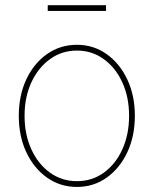

<svg xmlns="http://www.w3.org/2000/svg" viewBox="-20 -718 598 748"><path d="M279.8 10.3Q214.4 10.3 163.1 -26.1Q111.8 -62.5 82.5 -125Q53.2 -187.5 53.2 -267.1Q53.2 -346.2 82.5 -408.7Q111.8 -471.2 163.1 -507.3Q214.4 -543.5 279.8 -543.5Q344.2 -543.5 395.3 -507.3Q446.3 -471.2 475.8 -408.7Q505.4 -346.2 505.4 -267.1Q505.4 -187.5 476.1 -125Q446.8 -62.5 395.8 -26.1Q344.7 10.3 279.8 10.3ZM279.8 -12.2Q338.4 -12.2 384.3 -45.2Q430.2 -78.1 456.5 -136Q482.9 -193.8 482.9 -267.1Q482.9 -339.8 456.3 -397.5Q429.7 -455.1 383.8 -488Q337.9 -521 279.8 -521Q221.2 -521 175 -487.8Q128.9 -454.6 102.3 -397.2Q75.7 -339.8 75.7 -267.1Q75.7 -193.8 102.3 -136Q128.9 -78.1 175 -45.2Q221.2 -12.2 279.8 -12.2ZM393.1 -697.8V-675.3H166V-697.8Z"/></svg>

Font: Inter 20pt Thin
Style: Regular
Weight: 250
Version: Version 4.001;git-66647c0bb